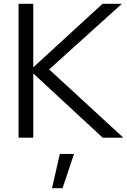

<svg xmlns="http://www.w3.org/2000/svg" viewBox="-20 -720 665 1004"><path d="M77 0V-700H154V-368L516 -700H617L237 -357L625 0H517L154 -336V0ZM252 264 293 85H367L307 264Z"/></svg>

Font: Red Hat Display
Style: Regular
Weight: 300
Designer: Pentagram, MCKL
Foundry: Pentagram, MCKL
Version: Version 1.023